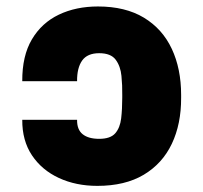

<svg xmlns="http://www.w3.org/2000/svg" viewBox="-20 -573 638 602"><path d="M49.8 -197.3H221.7Q221.2 -166.5 239.3 -152.1Q257.3 -137.7 291 -137.7Q326.2 -137.7 341.3 -155Q356.4 -172.4 359.9 -201.7Q363.3 -231 363.3 -266.6V-275.4Q363.8 -304.7 360.8 -335Q357.9 -365.2 342.8 -385.7Q327.6 -406.2 291 -406.2Q253.9 -406.2 237.5 -383.1Q221.2 -359.9 221.7 -318.4H49.8Q49.3 -397.9 80.1 -449.7Q110.8 -501.5 164.6 -527.1Q218.3 -552.7 287.1 -552.7Q373 -552.7 431.2 -517.6Q489.3 -482.4 518.6 -419.9Q547.9 -357.4 547.9 -275.4V-266.6Q548.3 -184.6 518.8 -122.3Q489.3 -60.1 430.7 -25.1Q372.1 9.8 285.2 9.8Q218.3 9.8 164.8 -14.9Q111.3 -39.6 80.3 -85.9Q49.3 -132.3 49.8 -197.3Z"/></svg>

Font: Inter Black
Style: Regular
Weight: 900
Designer: Rasmus Andersson
Foundry: rsms
Version: Version 4.000;git-a52131595